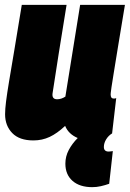

<svg xmlns="http://www.w3.org/2000/svg" viewBox="-20 -570 536 793"><path d="M361 203Q309 203 279.5 177Q250 151 250 106Q250 76 264 49.5Q278 23 301 0Q263 -16 249 -50Q216 -19 185 -4.5Q154 10 118 10Q60 10 30.5 -20.5Q1 -51 1 -98Q1 -119 5 -151Q9 -183 17.5 -234Q26 -285 39 -362Q52 -439 70 -550H255Q237 -439 222.5 -348.5Q208 -258 197 -184Q194 -160 216 -160Q233 -160 250 -171L311 -550H496Q478 -443 467 -374.5Q456 -306 449.5 -267Q443 -228 440.5 -210Q438 -192 437.5 -187Q437 -182 437 -180Q437 -163 449 -163Q450 -163 453 -163Q456 -163 460 -165L443 -19Q428 -10 418.5 5.5Q409 21 409 37Q409 56 429 56Q435 56 439.5 55Q444 54 446 54L431 189Q414 195 396.5 199Q379 203 361 203Z"/></svg>

Font: Georama SemiCondensed Black
Style: Italic
Weight: 900
Width: 4
Italic angle: -9°
Designer: Jean-Baptiste Levee
Foundry: Production Type
Version: Version 1.000